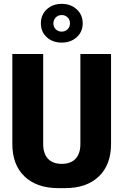

<svg xmlns="http://www.w3.org/2000/svg" viewBox="-20 -966 640 996"><path d="M284 10Q171 10 107.5 -50.5Q44 -111 44 -219V-686H204V-219Q204 -169 229 -142.5Q254 -116 300 -116Q347 -116 372 -142.5Q397 -169 397 -219V-686H556V-219Q556 -111 492.5 -50.5Q429 10 317 10ZM300 -745Q253 -745 222.5 -773Q192 -801 192 -845Q192 -889 222.5 -917.5Q253 -946 300 -946Q347 -946 378 -917.5Q409 -889 409 -845Q409 -801 378 -773Q347 -745 300 -745ZM300 -802Q318 -802 330.5 -814Q343 -826 343 -846Q343 -864 330.5 -876Q318 -888 300 -888Q282 -888 269.5 -875.5Q257 -863 257 -844Q257 -826 269.5 -814Q282 -802 300 -802Z"/></svg>

Font: Chivo Mono
Style: Bold
Weight: 700
Monospace: yes
Designer: Hector Gatti
Foundry: Omnibus-Type
Version: Version 1.008; ttfautohint (v1.8.4.7-5d5b)